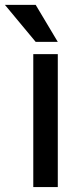

<svg xmlns="http://www.w3.org/2000/svg" viewBox="-60 -760 330 780"><path d="M85 -589.8H174.8C129.9 -664.7 99.9 -714.8 85 -740.2H-40C22.5 -665.4 64.1 -615.2 85 -589.8ZM75.2 0H174.8V-540H137.7H75.2V-236.3Z"/></svg>

Font: Helmet
Style: Regular
Weight: 400
Designer: Carl Enlund
Version: 1.0